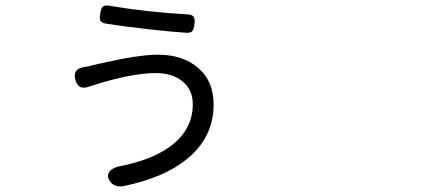

<svg xmlns="http://www.w3.org/2000/svg" viewBox="-20 -630 1540 693"><path d="M375 21.5Q363.3 2 377.9 -13.7Q391.6 -27.3 418 -31.2Q539.1 -55.7 604.5 -109.4Q675.8 -167 675.8 -253.9Q675.8 -307.6 636.7 -337.9Q600.6 -366.2 543 -366.2Q457 -366.2 326.2 -325.2Q323.2 -324.2 315.9 -321.8Q308.6 -319.3 304.7 -318.4Q283.2 -310.5 271 -315.4Q258.8 -320.3 252 -341.8Q240.2 -382.8 288.1 -388.7Q292 -389.6 298.8 -390.6Q306.6 -392.6 310.5 -393.6Q319.3 -395.5 339.8 -400.4Q479.5 -432.6 549.8 -432.6Q639.6 -432.6 694.3 -385.7Q751 -337.9 751 -252.9Q751 -133.8 654.3 -55.7Q572.3 11.7 424.8 42Q389.6 46.9 375 21.5ZM652.3 -511.7Q615.2 -513.7 515.6 -524.4Q510.7 -525.4 508.8 -525.4Q420.9 -535.2 361.3 -544.9Q345.7 -547.9 341.8 -556.6Q338.9 -564.5 341.8 -582Q344.7 -599.6 351.6 -606Q358.4 -612.3 374 -609.4Q504.9 -586.9 657.2 -578.1Q674.8 -577.1 679.7 -568.4Q684.6 -560.5 681.6 -541Q679.7 -523.4 673.8 -517.6Q668 -510.7 652.3 -511.7Z"/></svg>

Font: Bpmf GenSen Rounded R
Style: R
Weight: 400
Foundry: But Ko
Version: Version 1.320